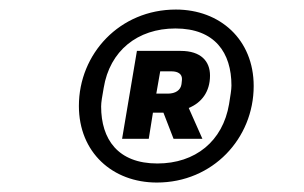

<svg xmlns="http://www.w3.org/2000/svg" viewBox="-20 -730 640 404"><path d="M310 -345.9C427.9 -345.9 513.8 -438.9 513.8 -549C513.8 -647 442.8 -709.9 350.1 -709.9C231.9 -709.9 146 -616.8 146 -507.1C146 -409.1 217 -345.9 310 -345.9ZM192.8 -506C192.8 -514.9 195 -527 198.2 -545.1C210.9 -622.9 269.2 -670.1 349.1 -670.1C432.2 -670.1 467 -619 467 -550.1C467 -540.8 464.8 -529.1 462 -511C448.9 -432.9 391 -386 311.1 -386C228 -386 192.8 -437.1 192.8 -506ZM236.9 -437.9H293L301.8 -492.9H323.9L345.2 -437.9H405.9L377.1 -502.8C404.1 -513.8 421.9 -536.9 421.9 -571C421.9 -600.9 403.1 -622.9 360.1 -622.9H268.1ZM308.9 -533 317.1 -579.9H340.9C355.1 -579.9 362.9 -573.9 362.9 -563.9C362.9 -562.9 362.9 -561.1 361.9 -552.9C360.1 -540.1 349.1 -533 333.1 -533Z"/></svg>

Font: Margiela Mono Italic Bold It
Style: Regular
Weight: 700
Designer: Mike Abbink, Paul van der Laan, Pieter van Rosmalen
Foundry: Bold Monday
Version: Version 2.003 2021